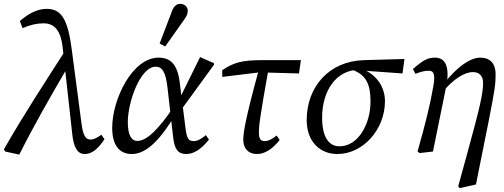

<svg xmlns="http://www.w3.org/2000/svg" viewBox="-24 -786 2616 996"><path d="M3 0 76 16C154 -139 235 -280 319 -424L318 -529C210 -360 100 -193 -4 -11L3 0ZM415 13C450 13 482 -9 518 -64L502 -87C481 -72 463 -62 445 -62C421 -62 407 -82 399 -143L348 -531C328 -684 295 -740 219 -740C176 -740 131 -722 79 -677L93 -640C134 -658 170 -665 202 -665C254 -665 291 -633 301 -540L351 -89C358 -27 375 13 415 13Z M659 13C721 13 793 -33 891 -201L878 -233C796 -111 735 -55 689 -55C657 -55 639 -86 639 -153C639 -256 703 -440 784 -440C817 -440 836 -413 845 -330L874 -76C881 -12 899 13 942 13C982 13 1021 -13 1060 -62L1044 -85C1020 -65 1000 -54 982 -54C954 -54 945 -66 938 -124L922 -250L919 -272L908 -361C896 -455 858 -487 799 -487C662 -487 558 -271 558 -122C558 -35 594 13 659 13ZM912 -211 1086 -450V-458L1014 -490L906 -271L912 -211ZM804 -560 833 -545C864 -589 896 -634 927 -678C944 -702 950 -712 950 -730C950 -749 935 -766 911 -766C894 -766 879 -757 868 -728C847 -672 825 -616 804 -560Z M1129 -387 1317 -410H1343L1527 -405L1537 -474H1335C1230 -474 1187 -461 1129 -422V-387ZM1309 13C1348 13 1388 -11 1427 -60L1411 -83C1389 -65 1368 -54 1349 -54C1328 -54 1319 -67 1319 -97C1319 -130 1321 -162 1372 -445L1322 -436C1245 -157 1238 -93 1238 -61C1238 -15 1265 13 1309 13Z M1726 13C1860 13 1973 -115 1973 -261C1973 -351 1909 -419 1825 -437L1806 -423C1875 -397 1898 -349 1898 -260C1898 -140 1833 -27 1737 -27C1685 -27 1647 -70 1647 -176C1647 -314 1719 -424 1839 -424L1854 -420L2064 -405L2074 -480L1864 -474C1684 -469 1567 -337 1567 -163C1567 -49 1638 13 1726 13Z M2142 0 2153 8 2222 0 2293 -349C2308 -439 2287 -487 2233 -487C2195 -487 2171 -474 2118 -428L2131 -403C2161 -414 2176 -419 2202 -419C2228 -419 2234 -396 2224 -339C2207 -243 2186 -155 2142 0ZM2353 180 2360 190 2445 171 2510 -153C2544 -324 2547 -351 2547 -402C2547 -455 2519 -487 2468 -487C2416 -487 2350 -442 2279 -353L2273 -310C2329 -376 2384 -412 2430 -412C2462 -412 2482 -392 2482 -356C2482 -301 2464 -224 2405 -9L2353 180Z"/></svg>

Font: Source Serif Variable
Style: Italic
Weight: 389
Italic angle: -12°
Designer: Frank Grießhammer
Foundry: Adobe Systems Incorporated
Version: Version 3.001;hotconv 1.0.111;makeotfexe 2.5.65597